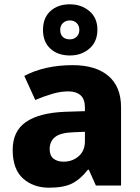

<svg xmlns="http://www.w3.org/2000/svg" viewBox="-20 -863 653 893"><path d="M318 -560Q425 -560 484 -510Q543 -460 543 -364V0H426L393 -74H389Q354 -29 315 -9.5Q276 10 208 10Q135 10 87 -33Q39 -76 39 -166Q39 -253 100.5 -295.5Q162 -338 281 -343L375 -346V-362Q375 -402 354.5 -420Q334 -438 298 -438Q262 -438 223 -426.5Q184 -415 144 -398L93 -510Q138 -534 195 -547Q252 -560 318 -560ZM324 -248Q261 -246 236 -225.5Q211 -205 211 -170Q211 -139 229 -125Q247 -111 275 -111Q317 -111 346 -136.5Q375 -162 375 -206V-250ZM305 -605Q249 -605 214.5 -636.5Q180 -668 180 -724Q180 -780 214.5 -811.5Q249 -843 305 -843Q358 -843 395.5 -811.5Q433 -780 433 -725Q433 -669 396 -637Q359 -605 305 -605ZM305 -680Q324 -680 336.5 -692Q349 -704 349 -724Q349 -744 336.5 -756Q324 -768 305 -768Q286 -768 273 -756Q260 -744 260 -724Q260 -704 271.5 -692Q283 -680 305 -680Z"/></svg>

Font: Noto Sans Myanmar ExtraBold
Style: Regular
Weight: 800
Designer: Monotype Design Team
Foundry: Monotype Imaging Inc.
Version: Version 2.107; ttfautohint (v1.8.4.7-5d5b)